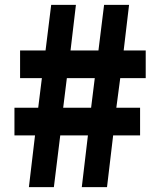

<svg xmlns="http://www.w3.org/2000/svg" viewBox="-20 -764 649 784"><path d="M98 0H200L226 -211H339L314 0H417L442 -211H552V-324H455L471 -445H575V-558H485L507 -744H405L382 -558H268L290 -744H189L166 -558H62V-445H151L136 -324H39V-211H123ZM238 -324 253 -445H367L352 -324Z"/></svg>

Font: Noto Sans TC Black
Style: Regular
Weight: 900
Designer: Ryoko NISHIZUKA 西塚涼子 (kana, bopomofo & ideographs); Paul D. Hunt (Latin, Greek & Cyrillic); Sandoll Communications 산돌커뮤니
Foundry: Adobe
Version: Version 2.004;hotconv 1.0.118;makeotfexe 2.5.65603